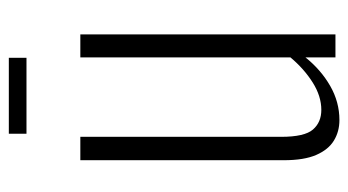

<svg xmlns="http://www.w3.org/2000/svg" viewBox="-197 -583 789 435"><g transform="rotate(-90 197.5 -365.5)"><path d="M143 9Q117 9 96.5 -3.5Q76 -16 64 -43.5Q52 -71 52 -117V-578H105V-123Q105 -70 121.5 -51Q138 -32 166 -32Q197 -32 228 -51.5Q259 -71 285 -102V-578H337V0H285V-68Q257 -33 220.5 -12Q184 9 143 9ZM112 -700V-740H284V-700Z"/></g></svg>

Font: Oswald ExtraLight
Style: Regular
Weight: 250
Designer: Vernon Adams
Foundry: Vernon Adams
Version: Version 4.100; ttfautohint (v1.8.1.43-b0c9)